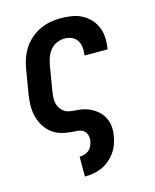

<svg xmlns="http://www.w3.org/2000/svg" viewBox="-112 -605 724 896"><g transform="rotate(-15 250.0 -156.5)"><path d="M186 215V119H187Q198 119 210 115.5Q222 112 231.5 104Q241 96 246 85Q251 74 253 62Q256 46 251.5 31.5Q247 17 235 9Q223 1 206.5 0Q190 -1 174.5 -2.5Q159 -4 144 -7Q129 -10 115 -16Q101 -22 89 -30.5Q77 -39 67.5 -50Q58 -61 50.5 -73.5Q43 -86 38 -100Q33 -114 30 -129Q27 -144 26.5 -159.5Q26 -175 27.5 -191Q29 -207 31 -222L51 -342Q55 -367 64 -392Q73 -417 87.5 -439Q102 -461 123 -479Q144 -497 168 -508Q192 -519 217.5 -523.5Q243 -528 268 -528Q294 -528 319.5 -524Q345 -520 367 -509Q389 -498 406 -480.5Q423 -463 433 -440.5Q443 -418 445 -392.5Q447 -367 443 -340L442 -331H331V-336Q334 -354 331.5 -372Q329 -390 320 -404Q311 -418 294.5 -425Q278 -432 260 -432Q241 -432 222 -423.5Q203 -415 190.5 -399Q178 -383 171.5 -364.5Q165 -346 162 -327L142 -207Q139 -189 139 -171.5Q139 -154 145.5 -138.5Q152 -123 165 -112Q178 -101 195 -98Q212 -95 230 -94Q248 -93 264.5 -89Q281 -85 296 -77.5Q311 -70 324 -59.5Q337 -49 346.5 -35.5Q356 -22 361.5 -6.5Q367 9 368 26.5Q369 44 366 62Q363 83 356 103.5Q349 124 336.5 142Q324 160 306.5 175Q289 190 269 199Q249 208 228 211.5Q207 215 187 215Z"/></g></svg>

Font: Iosevka Term Curly Oblique
Style: Bold
Weight: 700
Italic angle: -9°
Designer: Belleve Invis
Foundry: Belleve Invis
Version: Version 32.3.0